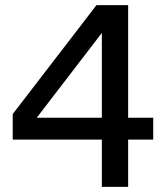

<svg xmlns="http://www.w3.org/2000/svg" viewBox="-20 -732 650 752"><path d="M481.9 0H378.9V-185.1H29.8V-285.2L357.9 -711.9H481.9V-271H580.1V-185.1H481.9ZM378.9 -271V-603L124 -271Z"/></svg>

Font: Creato Display Medium
Style: Regular
Weight: 500
Version: Version 1.000